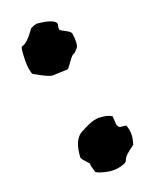

<svg xmlns="http://www.w3.org/2000/svg" viewBox="-147 -575 496 617"><g transform="rotate(-30 101.0 -266.5)"><path d="M177 -401Q163 -389 158 -389Q153 -389 136.5 -372.5Q120 -356 117 -356L65 -363Q49 -369 22 -392L13 -399Q10 -402 10 -418.5Q10 -435 16.5 -464Q23 -493 27 -493Q46 -493 82 -529Q94 -533 104 -533Q163 -517 163 -498Q158 -489 158 -480Q158 -477 173 -466Q188 -455 188 -448Q187 -411 177 -401ZM164 -126 167 -152V-153Q155 -165 127 -171Q125 -172 110 -172Q95 -172 53 -158Q23 -144 11 -90V-89Q11 -84 28 -58Q27 -55 27 -49L29 -29Q28 -24 44 -16Q73 0 100.5 0Q128 0 133 -9Q138 -18 148.5 -24.5Q159 -31 168.5 -35.5Q178 -40 179 -41Q192 -67 192 -85Q192 -103 190 -105Q188 -107 178.5 -109Q169 -111 166.5 -115Q164 -119 164 -126Z"/></g></svg>

Font: Piedra
Style: Regular
Weight: 400
Designer: Angel Koziupa & Ale Paul
Foundry: Angel Koziupa and Alejandro Paul
Version: Version 1.000